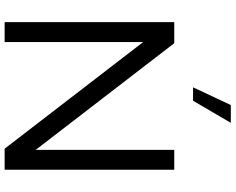

<svg xmlns="http://www.w3.org/2000/svg" viewBox="-114 -903 1017 829"><g transform="rotate(90 394.5 -488.5)"><path d="M712.9 0H622.1L161.6 -598.1V0H75.7V-732.4H166.5L627 -134.3V-732.4H712.9ZM415 -813.5H356.9L433.6 -976.6H510.3Z"/></g></svg>

Font: Kumbh Sans
Style: Regular
Weight: 400
Version: Version 1.005